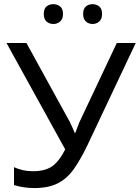

<svg xmlns="http://www.w3.org/2000/svg" viewBox="-20 -907 682 936"><path d="M193.4 -838.9Q193.4 -864.7 207 -875.7Q220.7 -886.7 240.2 -886.7Q258.8 -886.7 272.9 -875.7Q287.1 -864.7 287.1 -838.9Q287.1 -814 272.9 -802Q258.8 -790 240.2 -790Q220.7 -790 207 -802Q193.4 -814 193.4 -838.9ZM385.3 -838.9Q385.3 -864.7 398.9 -875.7Q412.6 -886.7 431.2 -886.7Q449.7 -886.7 463.6 -875.7Q477.5 -864.7 477.5 -838.9Q477.5 -814 463.6 -802Q449.7 -790 431.2 -790Q412.6 -790 398.9 -802Q385.3 -814 385.3 -838.9ZM641.6 -697.3 405.8 -198.2Q372.6 -128.9 339.6 -82.5Q306.6 -36.1 261.5 -13.2Q216.3 9.8 147 9.8Q118.7 9.8 93.3 5.6Q67.9 1.5 48.3 -4.9V-91.8Q68.4 -83 91.6 -77.6Q114.7 -72.3 141.1 -72.3Q199.2 -72.3 233.6 -95.9Q268.1 -119.6 297.9 -178.7L11.7 -697.3H108.9L319.8 -313.5Q325.2 -303.2 331.8 -288.1Q338.4 -272.9 343.8 -259.8H347.7Q351.6 -270 356.9 -285.2Q362.3 -300.3 366.7 -310.5L549.3 -697.3Z"/></svg>

Font: Lunasima
Style: Regular
Weight: 400
Designer: The DocRepair Project, Monotype Design Team
Foundry: Google
Version: Version 2.009